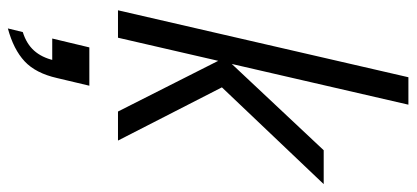

<svg xmlns="http://www.w3.org/2000/svg" viewBox="-298 -462 1033 476"><g transform="rotate(90 218.0 -223.5)"><path d="M5 0 171 -720H239L73 0ZM256 0 122 -265 352 -510H436L185 -246L180 -289L328 0ZM50 273 59 236Q88 227 105 208Q122 189 129 159L155 163H75L97 71H192L173 151Q161 204 131.5 231.5Q102 259 50 273Z"/></g></svg>

Font: Instrument Sans Condensed
Style: Italic
Weight: 400
Width: 3
Italic angle: -13°
Designer: Rodrigo Fuenzalida
Foundry: fragTYPE
Version: Version 1.000;gftools[0.9.28]